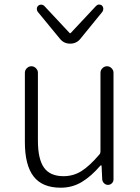

<svg xmlns="http://www.w3.org/2000/svg" viewBox="-20 -831 630 863"><path d="M252.9 12.7Q169.9 12.7 130.9 -38.1Q91.8 -88.9 91.8 -192.4V-503.9Q91.8 -515.6 100.6 -524.4Q109.4 -533.2 121.1 -533.2Q132.8 -533.2 141.6 -524.4Q150.4 -515.6 150.4 -503.9V-199.2Q150.4 -116.2 177.7 -77.6Q205.1 -39.1 265.6 -39.1Q309.6 -39.1 346.2 -62Q382.8 -85 427.7 -137.7Q431.6 -142.6 431.6 -150.4V-503.9Q431.6 -515.6 440.4 -524.4Q449.2 -533.2 460.9 -533.2Q472.7 -533.2 481.4 -524.4Q490.2 -515.6 490.2 -503.9V-24.4Q490.2 -14.6 482.9 -7.3Q475.6 0 465.3 0Q455.1 0 447.8 -7.3Q440.4 -14.6 439.5 -24.4L436.5 -86.9Q435.5 -87.9 434.1 -87.9Q432.6 -87.9 431.6 -86.9Q389.6 -38.1 347.2 -12.7Q304.7 12.7 252.9 12.7ZM249 -657.2 149.4 -778.3Q145.5 -784.2 145.5 -791Q145.5 -799.8 152.3 -805.7Q158.2 -810.5 166 -810.1Q173.8 -809.6 178.7 -804.7L292 -683.6Q293 -681.6 294.9 -681.6Q296.9 -681.6 298.8 -683.6L412.1 -804.7Q418 -810.5 424.8 -810.5Q425.8 -810.5 425.8 -810.5Q433.6 -810.5 438.5 -805.7Q444.3 -799.8 444.3 -791Q444.3 -784.2 440.4 -778.3L341.8 -657.2Q324.2 -634.8 295.4 -634.8Q266.6 -634.8 249 -657.2Z"/></svg>

Font: Gen Jyuu Gothic P Light
Style: Regular
Weight: 200
Designer: [Source Han Sans]
Ryoko NISHIZUKA  (kana & ideographs); Paul D. Hunt (Latin, Greek & Cyrillic); Wenlong ZHANG  (bopomofo
Version: Version 1.002.20150607